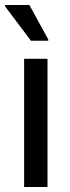

<svg xmlns="http://www.w3.org/2000/svg" viewBox="-26 -744 278 764"><path d="M70 0V-510H163V0ZM97 -582 -6 -719V-724H91L166 -587V-582Z"/></svg>

Font: Saira SemiCondensed Medium
Style: Regular
Weight: 500
Width: 4
Designer: Hector Gatti with collaboration of the Omnibus-Type team
Foundry: Omnibus-Type
Version: Version 1.101